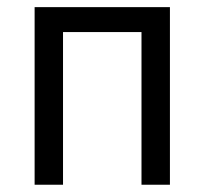

<svg xmlns="http://www.w3.org/2000/svg" viewBox="-20 -508 562 528"><path d="M369.1 0Q388.7 0 447.3 0Q447.3 -122.1 447.3 -488.3Q354.5 -488.3 75.2 -488.3Q75.2 -366.2 75.2 0Q94.7 0 153.3 0Q153.3 -105.5 153.3 -419.9Q207 -419.9 369.1 -419.9Q369.1 -315.4 369.1 0Z"/></svg>

Font: Aptus Gothic JP
Style: Medium
Weight: 400
Designer: Fuminori Ogawa / Motoya
Version: Version 1